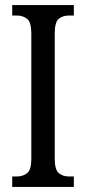

<svg xmlns="http://www.w3.org/2000/svg" viewBox="-20 -734 337 754"><path d="M28 0V-41H47Q70 -41 86.5 -54Q103 -67 103 -110V-602Q103 -647 86.5 -660Q70 -673 47 -673H28V-714H270V-673H251Q226 -673 210.5 -660Q195 -647 195 -602V-111Q195 -68 210.5 -54.5Q226 -41 251 -41H270V0Z"/></svg>

Font: Noto Serif Bengali ExtraCondensed
Style: Regular
Weight: 400
Width: 2
Designer: Juan Bruce, Universal Thirst, Indian Type Foundry and the Monotype Design Team.
Foundry: Monotype Imaging Inc.
Version: Version 2.003; ttfautohint (v1.8.4.7-5d5b)